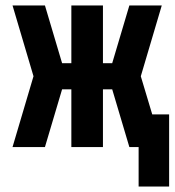

<svg xmlns="http://www.w3.org/2000/svg" viewBox="-20 -540 641 705"><path d="M489 145V0H455L392 -212H358V0H242V-212H208L145 0H26L103 -260L26 -520H145L208 -308H242V-520H358V-308H392L455 -520H574L497 -260L539 -120H601V145Z"/></svg>

Font: Iosevka Heavy Extended
Style: Regular
Weight: 900
Width: 7
Monospace: yes
Designer: Belleve Invis
Foundry: Belleve Invis
Version: Version 32.5.0; ttfautohint (v1.8.4)